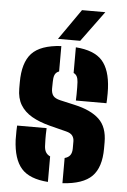

<svg xmlns="http://www.w3.org/2000/svg" viewBox="-55 -819 573 869"><g transform="rotate(5 231.5 -385.0)"><path d="M34 -168Q33.5 -190 34 -209Q34.5 -228 35 -233H169Q167.5 -200 168 -182.2Q168.5 -164.5 169 -151Q170 -133.5 176.8 -123Q183.5 -112.5 196 -107V9Q111.5 3 74.8 -39Q38 -81 34 -168ZM262 9V-105.5Q279 -110 287 -121.2Q295 -132.5 295 -152Q295 -164.5 295 -166.5Q295 -168.5 295 -170.2Q295 -172 295 -184Q295 -199 286.8 -210Q278.5 -221 258 -226L183 -245Q134.5 -257.5 100.2 -277.2Q66 -297 48 -327Q30 -357 30 -401Q30 -408.5 30 -415.5Q30 -422.5 30 -429Q30 -518.5 69.2 -561Q108.5 -603.5 203 -609V-493.5Q190.5 -489 185 -479Q179.5 -469 179 -453Q179 -451.5 178.5 -444Q178 -436.5 178 -414Q178 -393 187 -381.2Q196 -369.5 220 -364L286 -349Q360.5 -332.5 398.2 -296.8Q436 -261 436 -192Q436 -185.5 436 -178.2Q436 -171 436 -164Q436 -78 395.5 -37.2Q355 3.5 262 9ZM290 -369Q290.5 -380 290.8 -396.5Q291 -413 290.8 -428.8Q290.5 -444.5 290 -453Q289 -468.5 284.2 -478Q279.5 -487.5 269 -492.5V-609Q352.5 -603 389.2 -562Q426 -521 430 -436Q430.5 -428 430.5 -413.5Q430.5 -399 430 -385.8Q429.5 -372.5 429 -369ZM185 -640 282 -779H388L286 -640Z"/></g></svg>

Font: Big Shoulders Stencil Text Thin Black
Style: Regular
Weight: 900
Version: Version 2.001